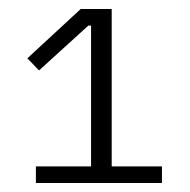

<svg xmlns="http://www.w3.org/2000/svg" viewBox="-20 -753 423 428"><path d="M341 -345H60V-382H183V-696H177L67 -596L41 -623L160 -733H229V-382H341Z"/></svg>

Font: IBM Plex Sans JP Light
Style: Regular
Weight: 300
Designer: Mike Abbink; Paul van der Laan; Pieter van Rosmalen; Wujin Sim; Yejin Wi; Jinhee Kim; Boomi Park; Yona Kim; Kichan Ma
Foundry: Sandoll Inc.
Version: Version 1.002